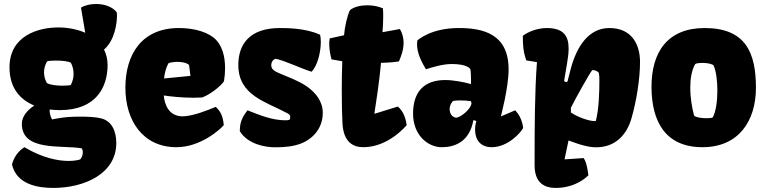

<svg xmlns="http://www.w3.org/2000/svg" viewBox="-20 -717 3785 948"><path d="M100.6 9.8C70.3 28.8 49.8 57.1 39.1 94.7C61.5 193.8 166.5 210.9 243.2 210.9C394 210.9 554.2 142.6 554.2 -11.2C554.2 -69.8 531.7 -120.1 478.5 -132.8C452.1 -139.2 415 -141.1 376.5 -141.1C365.2 -141.1 354.5 -140.6 343.3 -140.6C306.6 -140.1 270 -133.8 236.8 -127.4C229 -142.1 224.1 -159.7 225.1 -176.3C242.7 -174.3 259.3 -173.3 275.9 -173.3C454.6 -173.3 511.2 -286.6 511.2 -396.5C511.2 -423.8 504.9 -449.7 493.7 -472.2C546.9 -517.6 557.6 -603.5 557.6 -640.1C557.6 -647.5 557.1 -653.3 556.6 -655.8C536.6 -683.6 495.1 -697.3 454.1 -697.3C426.8 -697.3 399.9 -691.4 379.9 -679.2L400.9 -555.2C361.8 -572.3 314.9 -581.5 267.6 -581.5C169.4 -581.5 26.9 -541 26.9 -384.3C26.9 -279.8 82 -223.6 149.4 -195.8C116.2 -174.3 87.9 -143.1 87.9 -105.5C87.9 31.2 281.2 -1.5 382.3 15.1C386.2 19 388.7 22.9 388.7 35.6C388.7 44.4 386.2 59.6 375.5 70.3C362.8 74.2 343.8 77.6 318.8 77.6C266.6 77.6 189.5 63 100.6 9.8ZM211.4 -307.1C203.6 -320.8 197.3 -339.4 197.3 -359.9C197.3 -377 201.7 -395 212.4 -414.1C219.2 -416.5 235.8 -418 254.9 -418C285.2 -418 320.8 -414.6 330.1 -406.7C337.4 -392.6 343.3 -374 343.3 -352.5C343.3 -335.4 339.4 -316.9 330.1 -298.3C326.2 -295.4 309.6 -293.9 289.1 -293.9C261.2 -293.9 227.1 -297.4 211.4 -307.1Z M851.1 9.8C968.3 9.8 1064 -74.7 1085 -99.1C1080.1 -147.9 1068.4 -166.5 1045.4 -189.5C1001 -170.4 939.9 -147.9 896.5 -143.6C891.6 -143.1 886.7 -142.6 882.3 -142.6C812.5 -142.6 792.5 -201.7 788.6 -245.6C821.3 -240.7 879.4 -234.4 936 -234.4C950.7 -234.4 964.8 -234.9 978.5 -235.8C1024.9 -253.4 1075.2 -297.9 1085.9 -315.9C1089.4 -336.9 1091.3 -358.9 1091.3 -380.9C1091.3 -439.9 1076.7 -497.6 1034.7 -531.2C987.3 -568.4 916 -578.6 863.3 -578.6C678.7 -578.6 599.1 -446.8 599.1 -283.7C599.1 -121.6 685.5 9.8 851.1 9.8ZM790 -329.6C793 -358.4 800.3 -382.8 811 -403.8C814.9 -407.7 835.4 -411.1 854 -411.6C877 -412.1 903.3 -406.7 913.6 -396L920.4 -342.3Z M1164.1 -69.3C1203.1 -4.9 1289.6 10.3 1337.9 10.3C1390.1 10.3 1428.7 5.4 1463.4 -7.3C1523.9 -29.8 1573.7 -83 1573.7 -159.7C1573.7 -215.3 1540 -259.3 1493.2 -291.5C1453.1 -318.8 1402.8 -336.4 1363.3 -353.5C1344.2 -361.8 1319.3 -371.1 1319.3 -394C1319.3 -410.2 1327.6 -423.3 1340.8 -426.8C1387.2 -417.5 1457.5 -382.3 1518.1 -362.8C1546.9 -391.1 1564 -458 1564 -509.8C1564 -522.9 1563 -535.2 1560.5 -545.4C1489.7 -578.6 1392.6 -578.6 1362.3 -578.6C1211.4 -578.6 1156.7 -497.6 1156.7 -396C1156.7 -244.6 1294.4 -214.8 1401.9 -156.2C1410.6 -151.4 1413.1 -145.5 1413.1 -140.1C1413.1 -134.3 1411.1 -127.9 1409.2 -125.5C1405.8 -124 1397.9 -123 1389.6 -123C1323.7 -123 1261.2 -148.9 1202.1 -172.4C1169.9 -131.3 1164.6 -105.5 1164.1 -69.3Z M1670.9 -108.9C1675.8 -14.6 1723.6 9.8 1774.4 9.8C1899.9 9.8 1987.8 -99.1 1987.8 -99.1C1983.4 -133.8 1971.2 -168.5 1944.3 -190.9L1829.6 -155.3L1828.6 -156.2C1835 -198.7 1853.5 -316.4 1861.3 -406.7C1904.3 -407.7 1935.5 -411.1 1949.7 -413.6C1957 -431.6 1972.7 -466.3 1972.7 -505.9C1972.7 -527.8 1967.8 -550.8 1954.6 -573.7L1868.7 -558.1C1870.6 -583.5 1872.1 -611.8 1872.1 -637.7C1872.1 -651.4 1871.6 -664.6 1870.6 -675.8C1850.6 -685.1 1822.3 -690.9 1793.5 -690.9C1761.7 -690.9 1730 -684.1 1708.5 -667.5C1694.8 -642.6 1681.6 -581.1 1678.7 -543L1607.9 -527.3C1607.9 -522.5 1605.5 -510.7 1605.5 -506.3C1605.5 -478 1608.4 -456.5 1616.7 -423.8L1669.9 -414.6C1668 -362.3 1667.5 -313.5 1667.5 -269.5C1667.5 -200.2 1668.9 -143.1 1670.9 -108.9Z M2019.5 -156.2C2019.5 -49.3 2092.8 9.8 2161.1 9.8C2215.3 9.8 2296.9 -8.8 2317.4 -124L2332 -119.6C2327.6 -104.5 2325.7 -89.8 2325.7 -76.2C2325.7 -28.3 2351.6 9.8 2407.7 9.8C2487.3 9.8 2551.8 -62 2563 -85.4C2558.6 -127 2539.6 -155.8 2523.9 -172.4L2453.1 -142.1C2452.6 -142.1 2491.2 -282.7 2491.2 -375C2491.2 -550.8 2363.3 -578.6 2245.1 -578.6C2107.9 -578.6 2044.9 -520.5 2040.5 -517.1C2039.6 -510.7 2039.1 -504.4 2039.1 -498.5C2039.1 -454.1 2061.5 -410.6 2083 -375C2117.2 -385.7 2166 -400.9 2210 -400.9C2283.2 -400.9 2299.8 -380.4 2302.7 -375C2304.7 -366.2 2305.7 -334.5 2305.7 -316.9V-301.8C2270 -312 2218.8 -321.8 2177.7 -321.8C2075.7 -321.8 2019.5 -265.1 2019.5 -156.2ZM2200.2 -178.2C2200.2 -197.3 2208.5 -209 2215.8 -217.3C2222.7 -220.2 2234.9 -221.2 2250 -221.2C2267.1 -221.2 2286.6 -220.2 2305.2 -217.8L2308.1 -206.1C2302.7 -176.3 2257.8 -140.1 2233.4 -135.7C2208.5 -138.2 2200.2 -160.6 2200.2 -178.2Z M2619.6 65.4V99.1C2619.6 188 2669.9 210.9 2724.6 210.9C2828.6 210.9 2885.3 148.4 2885.3 148.4C2882.3 131.3 2878.4 87.4 2861.8 63.5L2768.6 69.8L2767.6 68.8L2787.1 -23.4C2856 2.9 2894.5 10.3 2923.8 10.3C3014.6 10.3 3072.8 -47.4 3097.2 -130.4C3123 -218.8 3140.1 -328.6 3140.1 -411.1C3140.1 -495.6 3101.1 -578.6 2988.3 -578.6C2886.2 -578.6 2826.7 -486.3 2797.9 -376.5C2792 -355 2787.1 -334.5 2782.2 -315.4C2781.2 -313 2778.8 -312 2776.4 -312C2771.5 -312 2765.6 -315.4 2765.6 -318.8C2765.6 -319.3 2766.6 -328.1 2779.3 -400.4C2784.2 -428.7 2787.6 -454.6 2787.6 -477.1C2787.6 -541 2761.2 -578.6 2679.2 -578.6C2622.1 -578.6 2573.7 -550.8 2561.5 -540C2561.5 -491.2 2563.5 -463.9 2578.1 -418.9L2631.3 -410.2C2620.1 -268.6 2619.6 -79.1 2619.6 65.4ZM2798.8 -161.6V-185.1C2821.8 -231.4 2895 -362.8 2904.8 -371.1C2918.9 -371.1 2930.2 -365.7 2937 -356.9C2939 -345.7 2939.5 -333 2939.5 -319.8C2939.5 -262.2 2937 -176.8 2921.9 -120.1C2909.7 -114.7 2843.8 -130.9 2798.8 -161.6Z M3448.7 9.8C3626.5 9.8 3712.4 -119.1 3712.4 -283.7C3712.4 -457 3661.6 -578.6 3459 -578.6C3276.4 -578.6 3195.3 -460 3196.8 -283.7C3198.2 -122.6 3261.2 9.8 3448.7 9.8ZM3407.2 -146C3397 -182.6 3388.2 -234.4 3388.2 -284.2C3388.2 -328.1 3395 -370.6 3412.6 -400.9C3418.9 -404.8 3435.1 -406.7 3452.1 -406.2C3473.6 -405.8 3496.1 -401.9 3503.4 -393.6C3515.6 -367.7 3522 -318.8 3522 -269.5C3522 -217.3 3514.6 -164.1 3499 -137.2C3495.6 -134.8 3483.4 -133.3 3468.8 -133.3C3445.3 -133.3 3415.5 -137.2 3407.2 -146Z"/></svg>

Font: Kavoon
Style: Regular
Weight: 400
Designer: Viktoriya Grabowska
Foundry: Viktoriya Grabowska
Version: Version 1.002